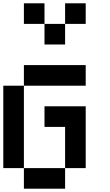

<svg xmlns="http://www.w3.org/2000/svg" viewBox="-20 -1145 665 1165"><path d="M0 -125V-625H125V-125ZM250 -375V-500H500V-125H375V-375ZM250 -875V-1000H375V-875ZM250 -1125V-1000H125V-1125ZM500 -625H125V-750H500ZM500 -1125V-1000H375V-1125ZM125 -125H375V0H125Z"/></svg>

Font: Galmuri7 Regular
Style: Regular
Weight: 400
Designer: Lee Minseo (quiple)
Version: Version 2.399;hotconv 1.1.1;makeotfexe 2.6.0 DEVELOPMENT